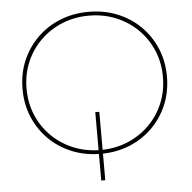

<svg xmlns="http://www.w3.org/2000/svg" viewBox="-57 -760 949 951"><g transform="rotate(-5 418.0 -284.0)"><path d="M418 3Q341 3 275.5 -23.5Q210 -50 161.5 -98Q113 -146 86 -210Q59 -274 59 -350Q59 -426 86 -490Q113 -554 161.5 -602Q210 -650 275.5 -676.5Q341 -703 418 -703Q495 -703 560.5 -676.5Q626 -650 674.5 -602Q723 -554 750 -490Q777 -426 777 -350Q777 -274 750 -210Q723 -146 674.5 -98Q626 -50 560.5 -23.5Q495 3 418 3ZM408 135V-1V-10V-205H428V-10V-1V135ZM418 -16Q490 -16 552 -41.5Q614 -67 660 -112.5Q706 -158 731.5 -218.5Q757 -279 757 -350Q757 -421 731.5 -481.5Q706 -542 660 -587.5Q614 -633 552 -658.5Q490 -684 418 -684Q346 -684 284 -658.5Q222 -633 176 -587.5Q130 -542 104.5 -481.5Q79 -421 79 -350Q79 -279 104.5 -218.5Q130 -158 176 -112.5Q222 -67 284 -41.5Q346 -16 418 -16Z"/></g></svg>

Font: Montserrat Alternates Thin
Style: Regular
Weight: 100
Designer: Julieta Ulanovsky
Foundry: Julieta Ulanovsky
Version: Version 9.000